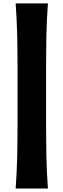

<svg xmlns="http://www.w3.org/2000/svg" viewBox="-20 -904 366 1107"><path d="M70.3 183.1Q77.6 82.5 79.3 -8.1Q81.1 -98.6 81.1 -190.4V-511.2Q81.1 -603 79.3 -693.4Q77.6 -783.7 70.3 -884.3H256.3Q249 -783.7 247.3 -693.4Q245.6 -603 245.6 -511.2V-190.4Q245.6 -98.6 247.3 -8.1Q249 82.5 256.3 183.1Z"/></svg>

Font: Pinar-DS4-FD ExtraBold
Style: Regular
Weight: 800
Designer: Amin Abedi
Version: Version 3.000